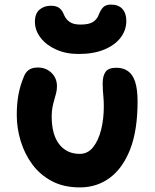

<svg xmlns="http://www.w3.org/2000/svg" viewBox="-20 -806 676 836"><path d="M328 10Q257 10 205.5 -17.5Q154 -45 120.5 -90.5Q87 -136 70 -192Q53 -248 53 -305Q53 -355 60.5 -394.5Q68 -434 83 -470Q90 -490 104.5 -501Q119 -512 145 -512Q180 -512 204 -489Q228 -466 228 -430Q228 -415 224.5 -401Q221 -387 216.5 -372Q212 -357 208.5 -339Q205 -321 205 -299Q205 -261 213 -230.5Q221 -200 237 -179Q253 -158 275.5 -147Q298 -136 327 -136Q362 -136 385 -164.5Q408 -193 420 -240Q432 -287 432 -342Q432 -364 430.5 -381Q429 -398 428 -412.5Q427 -427 427 -443Q427 -475 439.5 -493Q452 -511 487 -511Q516 -511 537 -496.5Q558 -482 568.5 -449.5Q579 -417 579 -364Q579 -239 547 -156.5Q515 -74 458.5 -32Q402 10 328 10ZM322 -571Q267 -571 224 -590.5Q181 -610 156.5 -642Q132 -674 132 -711Q132 -747 152 -764Q172 -781 202 -781Q224 -781 237 -772Q250 -763 258 -743Q266 -723 282.5 -711Q299 -699 331 -699Q367 -699 385 -710.5Q403 -722 410 -742Q418 -763 429.5 -774.5Q441 -786 463 -786Q496 -786 513 -767Q530 -748 530 -715Q530 -675 505.5 -642.5Q481 -610 434.5 -590.5Q388 -571 322 -571Z"/></svg>

Font: Shantell Sans
Style: Bold
Weight: 700
Designer: Stephen Nixon, Anya Danilova, Shantell Martin
Foundry: Arrow Type
Version: Version 1.011;[c5ecc13dd]